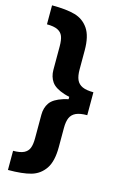

<svg xmlns="http://www.w3.org/2000/svg" viewBox="-139 -796 668 1055"><g transform="rotate(15 195.0 -268.5)"><path d="M257.1 -435.4V-545Q257.1 -625.9 228.2 -667.8Q199.3 -709.7 150.6 -723.5Q102 -737.3 19.7 -737.3V-629.3Q59.3 -629.3 80.9 -618.7Q102.4 -608.2 110.5 -587.4Q118.6 -566.7 118.6 -530.2V-397Q118.6 -357.9 138.3 -329.5Q157.9 -301.2 211.6 -283.8Q265.2 -266.5 362.8 -266.5V-334.7Q322.6 -334.7 299.6 -345.2Q276.6 -355.7 266.8 -377.6Q257.1 -399.5 257.1 -435.4ZM257.1 5.9V-103.3Q257.1 -140.1 266.8 -161.8Q276.6 -183.4 299.6 -193.9Q322.6 -204.3 362.8 -204.3V-272.2Q265.8 -272.2 211.9 -255Q157.9 -237.9 138.3 -209.5Q118.6 -181.2 118.6 -141.7V-8.3Q118.6 27.2 110.5 48.1Q102.4 69.1 80.9 79.7Q59.3 90.2 19.7 90.2V199.2Q102.5 199.2 150.9 185.2Q199.3 171.2 228.2 129Q257.1 86.8 257.1 5.9ZM362.8 -334.7H241.1V-204.3H362.8Z"/></g></svg>

Font: Pretendard JP Variable
Style: Regular
Weight: 400
Designer: Base glyphs from Inter by Rasmus Andersson; Hangul glyphs from Noto Sans CJK(Source Han Sans) by Jang Soo-young and Kang
Foundry: Kil Hyung-jin
Version: Version 1.307;Glyphs 3.2 (3192)